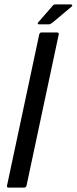

<svg xmlns="http://www.w3.org/2000/svg" viewBox="-20 -856 350 876"><path d="M12 -9 159 -699Q161 -708 170 -708H239Q250 -708 248 -699L101 -9Q99 0 89 0H20Q10 0 12 -9ZM203 -745H158Q152 -745 152 -748.5Q152 -752 156 -756L218 -827Q222 -832 225 -834Q228 -836 235 -836H304Q307 -836 309 -832.5Q311 -829 308 -827L220 -753Q215 -750 211.5 -747.5Q208 -745 203 -745Z"/></svg>

Font: Glory Thin Medium
Style: Italic
Weight: 500
Italic angle: -12°
Version: Version 1.011